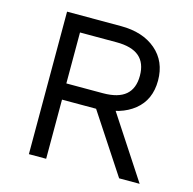

<svg xmlns="http://www.w3.org/2000/svg" viewBox="-99 -759 862 859"><g transform="rotate(15 332.5 -330.0)"><path d="M358 -660Q459 -660 520 -608Q581 -556 581 -467Q581 -378 519.5 -328.5Q458 -279 357 -279L350 -274H188V0H108V-660ZM357 -349Q428 -349 462.5 -378.5Q497 -408 497 -467Q497 -526 462.5 -555.5Q428 -585 357 -585H188V-349ZM403 -333 621 0H526L336 -289Z"/></g></svg>

Font: Work Sans
Style: Regular
Weight: 400
Designer: Wei Huang
Foundry: Wei Huang
Version: Version 2.006; ttfautohint (v1.8.1.43-b0c9)